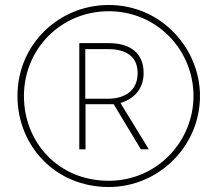

<svg xmlns="http://www.w3.org/2000/svg" viewBox="-20 -742 872 770"><path d="M416 8C617 8 782 -156 782 -357C782 -546 629 -722 416 -722C217 -722 50 -565 50 -357C50 -157 202 8 416 8ZM416 -17C213 -17 76 -172 76 -357C76 -546 225 -697 416 -697C611 -697 756 -540 756 -357C756 -176 611 -17 416 -17ZM298 -143H323V-324H436L545 -143H577L463 -329C516 -345 556 -384 556 -449C556 -533 498 -569 416 -569H298ZM412 -346H322V-545H414C483 -545 532 -517 532 -449C532 -377 479 -346 412 -346Z"/></svg>

Font: Noto Sans Ethiopic Thin
Style: Regular
Weight: 100
Designer: Monotype Design Team
Foundry: Monotype Imaging Inc.
Version: Version 2.102